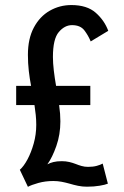

<svg xmlns="http://www.w3.org/2000/svg" viewBox="-20 -726 490 760"><path d="M90.5 13.5 58.5 -54Q58.5 -54 58.5 -54Q74 -67.5 88.8 -95Q103.5 -122.5 113.5 -158.2Q123.5 -194 123.5 -232Q123.5 -251.5 121.5 -271Q119.5 -290.5 116.5 -310H44V-386H103Q97.5 -414.5 94 -445Q90.5 -475.5 90.5 -509Q90.5 -573 114 -617Q137.5 -661 176.8 -683.5Q216 -706 262.5 -706Q324.5 -706 359 -675.5Q393.5 -645 408.5 -604L339 -562Q329.5 -585.5 313.8 -606Q298 -626.5 265 -626.5Q236 -626.5 212.8 -599.2Q189.5 -572 189.5 -500.5Q189.5 -476.5 193 -446.8Q196.5 -417 202 -386H337.5V-310H214Q216.5 -292.5 217.8 -276.2Q219 -260 219 -245.5Q219 -193.5 203 -148Q187 -102.5 167.5 -75.5Q177.5 -81 191.2 -84.5Q205 -88 224.5 -88Q240.5 -88 254.2 -84.8Q268 -81.5 279.5 -77Q290.5 -72.5 302.8 -69Q315 -65.5 328.5 -65.5Q348.5 -65.5 363 -69.5Q377.5 -73.5 386.5 -78.5L407 1Q396.5 5.5 374.2 9.2Q352 13 324 13Q306 13 289 9.5Q272 6 255.5 1Q239.5 -3.5 223.8 -6.5Q208 -9.5 191 -9.5Q159.5 -9.5 131.8 -1.8Q104 6 90.5 13.5Z"/></svg>

Font: Trispace Condensed
Style: Regular
Weight: 400
Width: 3
Designer: Tyler Finck
Foundry: Etcetera Type Company
Version: Version 1.210; ttfautohint (v1.8.3)